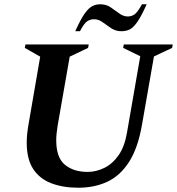

<svg xmlns="http://www.w3.org/2000/svg" viewBox="-20 -868 828 898"><path d="M346 10Q274 10 219.5 -11Q165 -32 135 -78Q105 -124 105 -201Q105 -220 107 -240.5Q109 -261 113 -284L168 -603L96 -644L99 -660H395L392 -644L306 -603L250 -283Q247 -264 245 -246Q243 -228 243 -212Q243 -131 283.5 -97.5Q324 -64 390 -64Q430 -64 468.5 -83Q507 -102 535 -142.5Q563 -183 574 -248L636 -605L556 -644L559 -660H788L785 -644L700 -604L644 -284Q625 -175 583.5 -110.5Q542 -46 482 -18Q422 10 346 10ZM332 -722Q357 -778 376 -804.5Q395 -831 412 -839.5Q429 -848 449 -848Q477 -848 498 -833.5Q519 -819 538 -805Q557 -791 578 -791Q595 -791 609 -800.5Q623 -810 644 -848H666Q641 -792 622 -765Q603 -738 586 -730Q569 -722 548 -722Q521 -722 500 -736Q479 -750 460 -764Q441 -778 420 -778Q403 -778 388.5 -769Q374 -760 354 -722Z"/></svg>

Font: Spectral
Style: Bold Italic
Weight: 700
Italic angle: -10°
Designer: Jean-Baptiste Levee
Foundry: Production Type
Version: Version 2.001